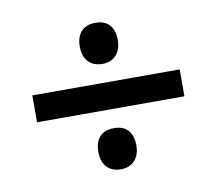

<svg xmlns="http://www.w3.org/2000/svg" viewBox="-60 -658 691 612"><g transform="rotate(-10 285.5 -352.0)"><path d="M285 -456Q313 -456 329.5 -474Q346 -492 346 -523Q346 -554 330.5 -571.5Q315 -589 285 -589Q255 -589 239 -571.5Q223 -554 223 -523Q223 -491 239.5 -473.5Q256 -456 285 -456ZM524 -396H47V-309H524ZM285 -115Q313 -115 329.5 -133Q346 -151 346 -182Q346 -213 330.5 -230.5Q315 -248 285 -248Q255 -248 239 -231Q223 -214 223 -182Q223 -150 239.5 -132.5Q256 -115 285 -115Z"/></g></svg>

Font: OpenSansMMV
Style: Semibold
Weight: 600
Designer: Steve Matteson
Foundry: Ascender Corporation
Version: Version 6.000